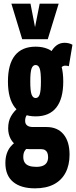

<svg xmlns="http://www.w3.org/2000/svg" viewBox="-20 -809 416 1049"><path d="M171.2 220Q94 220 51.7 184.9Q9.4 149.8 9.4 81.8Q9.4 53.4 16.7 31.3Q24 9.2 36.9 -6.8Q49.8 -22.8 66.2 -33.8L135.8 -5.4Q126.4 0.8 119.8 8.6Q113.2 16.4 110.2 25.8Q107.2 35.2 107.2 48.2Q107.2 66.8 114.9 78.9Q122.6 91 138.4 96.8Q154.2 102.6 177.8 102.6Q200.4 102.6 214.7 96.5Q229 90.4 235.9 78.5Q242.8 66.6 242.8 50Q242.8 35.6 238.7 25.8Q234.6 16 226 10.9Q217.4 5.8 203.8 5.8H142Q105 5.8 78.5 -9.3Q52 -24.4 38.3 -50.1Q24.6 -75.8 24.6 -107.8Q24.6 -146.8 40.2 -173.9Q55.8 -201 79.2 -219.8L145.4 -197.4Q130 -186.4 123.7 -175.9Q117.4 -165.4 117.4 -148.6Q117.4 -131.8 128.5 -123.4Q139.6 -115 159.8 -115H233.8Q294 -115 327 -75.3Q360 -35.6 360 36Q360 92.6 338.3 134.2Q316.6 175.8 274.6 197.9Q232.6 220 171.2 220ZM174.8 -173.2Q100 -173.2 61.7 -221.3Q23.4 -269.4 23.4 -363.6Q23.4 -458.4 61.7 -506.2Q100 -554 174.8 -554Q249.4 -554 287.5 -506.2Q325.6 -458.4 325.6 -363.6Q325.6 -269.4 287.5 -221.3Q249.4 -173.2 174.8 -173.2ZM174.8 -273.4Q190 -273.4 196.8 -292.8Q203.6 -312.2 203.6 -363.6Q203.6 -416 196.8 -434.9Q190 -453.8 174.8 -453.8Q159.6 -453.8 152.5 -434.9Q145.4 -416 145.4 -363.6Q145.4 -312.2 152.5 -292.8Q159.6 -273.4 174.8 -273.4ZM301 -418.8 254.6 -517.2Q269.6 -547 289 -561.1Q308.4 -575.2 332.4 -575.2Q344.8 -575.2 356.1 -572.4Q367.4 -569.6 375.8 -564.4L356.2 -447.4Q351.4 -448.8 346.9 -449.5Q342.4 -450.2 335.6 -450.2Q325.6 -450.2 316.7 -442.3Q307.8 -434.4 301 -418.8ZM300.6 -789 241 -595H101.2L42.2 -789H146.6L171.4 -660.6L196.8 -789Z"/></svg>

Font: Georama ExtraCondensed Thin
Style: Regular
Weight: 100
Width: 2
Designer: Jean-Baptiste Levee
Foundry: Production Type
Version: Version 1.001